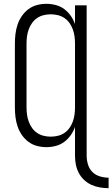

<svg xmlns="http://www.w3.org/2000/svg" viewBox="-20 -763 589 1006"><path d="M549 223Q526 223 503 219Q480 215 459 205.5Q438 196 420.5 179.5Q403 163 392.5 142.5Q382 122 377.5 99.5Q373 77 373 53V-98Q365 -75 350.5 -54.5Q336 -34 316.5 -19.5Q297 -5 272.5 1.5Q248 8 223 8Q198 8 173.5 1.5Q149 -5 129 -20Q109 -35 94.5 -56Q80 -77 72 -101Q64 -125 61 -150Q58 -175 58 -200V-535Q58 -560 61 -585Q64 -610 72 -634Q80 -658 94.5 -679Q109 -700 129 -715Q149 -730 173.5 -736.5Q198 -743 223 -743Q248 -743 272.5 -736.5Q297 -730 316.5 -715.5Q336 -701 350.5 -680.5Q365 -660 373 -637V-735H434V53Q434 76 441 99Q448 122 464 138Q480 154 503 161Q526 168 549 168ZM246 -47Q265 -47 283.5 -51.5Q302 -56 317.5 -66.5Q333 -77 344 -92.5Q355 -108 361.5 -126Q368 -144 370.5 -162.5Q373 -181 373 -200V-535Q373 -554 370.5 -572.5Q368 -591 361.5 -609Q355 -627 344 -642.5Q333 -658 317.5 -668.5Q302 -679 283.5 -683.5Q265 -688 246 -688Q227 -688 208.5 -683.5Q190 -679 174.5 -668.5Q159 -658 148 -642.5Q137 -627 130.5 -609Q124 -591 121.5 -572.5Q119 -554 119 -535V-200Q119 -181 121.5 -162.5Q124 -144 130.5 -126Q137 -108 148 -92.5Q159 -77 174.5 -66.5Q190 -56 208.5 -51.5Q227 -47 246 -47Z"/></svg>

Font: Iosevka Fixed SS04 Light
Style: Regular
Weight: 300
Monospace: yes
Designer: Belleve Invis
Foundry: Belleve Invis
Version: Version 32.5.0